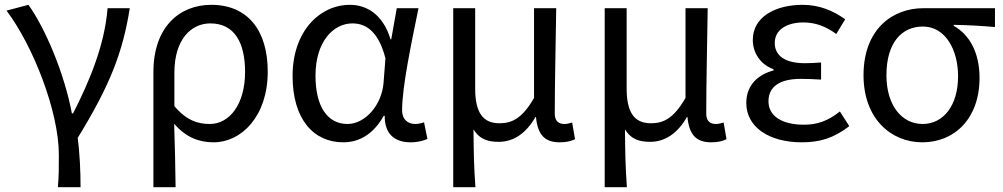

<svg xmlns="http://www.w3.org/2000/svg" viewBox="-20 -577 4159 796"><path d="M220 199H314C314 137 311 60 302 -5C436 -223 489 -360 518 -543H426C414 -392 353 -244 283 -107H278C246 -277 166 -462 98 -557L7 -533C116 -389 224 -116 224 65C224 125 224 150 220 199Z M616 199H708C707 103 705 34 702 -64C752 -6 807 13 866 13C980 13 1090 -94 1090 -280C1090 -451 1007 -557 856 -557C724 -557 616 -465 616 -278ZM850 -63C803 -63 754 -76 703 -137V-276C703 -413 772 -480 852 -480C953 -480 996 -399 996 -279C996 -144 931 -63 850 -63Z M1403 13C1473 13 1530 -24 1571 -97H1575C1574 -21 1617 13 1682 13C1714 13 1736 6 1752 -1L1738 -70C1727 -66 1713 -63 1701 -63C1671 -63 1647 -82 1647 -119C1647 -218 1686 -400 1715 -543H1625L1602 -414H1599C1568 -518 1499 -557 1431 -557C1306 -557 1193 -448 1193 -262C1193 -84 1279 13 1403 13ZM1421 -63C1337 -63 1288 -136 1288 -263C1288 -406 1363 -480 1441 -480C1492 -480 1548 -453 1578 -335L1570 -232C1562 -140 1493 -63 1421 -63Z M1859 199H1951C1945 114 1944 66 1943 -41C1969 2 2005 11 2048 11C2107 11 2160 -22 2200 -92H2202C2209 -19 2238 13 2300 13C2329 13 2348 8 2364 0L2352 -69C2339 -65 2329 -63 2320 -63C2296 -63 2280 -75 2280 -106C2280 -237 2284 -396 2286 -543H2194V-171C2143 -82 2099 -66 2050 -66C1979 -66 1950 -115 1950 -210V-543H1859Z M2487 199H2579C2573 114 2572 66 2571 -41C2597 2 2633 11 2676 11C2735 11 2788 -22 2828 -92H2830C2837 -19 2866 13 2928 13C2957 13 2976 8 2992 0L2980 -69C2967 -65 2957 -63 2948 -63C2924 -63 2908 -75 2908 -106C2908 -237 2912 -396 2914 -543H2822V-171C2771 -82 2727 -66 2678 -66C2607 -66 2578 -115 2578 -210V-543H2487Z M3304 13C3379 13 3436 -4 3501 -54L3462 -115C3411 -74 3366 -60 3313 -60C3220 -60 3166 -97 3166 -157C3166 -217 3211 -250 3300 -250C3327 -250 3353 -249 3384 -247V-318C3358 -316 3338 -315 3317 -315C3229 -315 3192 -350 3192 -399C3192 -455 3244 -484 3311 -484C3361 -484 3405 -467 3447 -436L3484 -497C3433 -534 3374 -557 3308 -557C3197 -557 3101 -509 3101 -411C3101 -360 3131 -310 3187 -290V-285C3126 -269 3074 -227 3074 -150C3074 -49 3170 13 3304 13Z M3804 13C3937 13 4041 -85 4041 -254C4041 -357 4001 -432 3934 -470V-474C3994 -473 4044 -470 4105 -465V-543H3808C3680 -543 3560 -456 3560 -265C3560 -86 3673 13 3804 13ZM3805 -63C3718 -63 3655 -141 3655 -265C3655 -402 3720 -467 3806 -467C3900 -467 3952 -370 3952 -261C3952 -139 3891 -63 3805 -63Z"/></svg>

Font: Noto Sans T Chinese Regular
Style: Regular
Weight: 400
Designer: Ryoko NISHIZUKA (kana & ideographs); Paul D. Hunt (Latin, Greek & Cyrillic); Wenlong ZHANG (bopomofo); Sandoll Communica
Foundry: Adobe Systems Incorporated
Version: Version 1.000;PS 1;hotconv 1.0.78;makeotf.lib2.5.61930